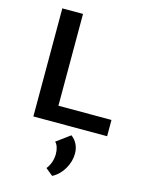

<svg xmlns="http://www.w3.org/2000/svg" viewBox="-140 -739 843 1129"><g transform="rotate(15 281.5 -174.5)"><path d="M544 -99V0H95V-658H221V-99ZM388 148Q388 196 361.5 241.5Q335 287 292 309L248 273Q264 253 272 228.5Q280 204 280 180Q280 157 274 138.5Q268 120 257 110L340 49Q364 67 376 92.5Q388 118 388 148Z"/></g></svg>

Font: Ysabeau SC
Style: Bold
Weight: 700
Designer: Christian Thalmann (Catharsis Fonts)
Version: Version 0.003